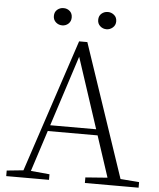

<svg xmlns="http://www.w3.org/2000/svg" viewBox="-59 -946 826 997"><g transform="rotate(5 353.5 -447.5)"><path d="M232 -805Q213 -805 199 -817.5Q185 -830 185 -850Q185 -871 199 -883Q213 -895 232 -895Q251 -895 264.5 -883Q278 -871 278 -850Q278 -830 264.5 -817.5Q251 -805 232 -805ZM463 -805Q444 -805 430 -817.5Q416 -830 416 -850Q416 -871 430 -883Q444 -895 463 -895Q481 -895 495.5 -883Q510 -871 510 -850Q510 -830 495.5 -817.5Q481 -805 463 -805ZM11 0V-29L109 -39H126L234 -29V0ZM85 0 327 -730H370L616 0H548L324 -682H344L340 -668L124 0ZM192 -252 194 -283H493L495 -252ZM421 0V-29L554 -39H574L701 -29V0Z"/></g></svg>

Font: Noto Serif KR
Style: Regular
Weight: 200
Designer: Ryoko NISHIZUKA 西塚涼子 (kana & ideographs); Frank Grießhammer (Latin, Greek & Cyrillic); Wenlong ZHANG 张文龙 (bopomofo); San
Foundry: Adobe
Version: Version 2.001;hotconv 1.1.0;makeotfexe 2.6.0